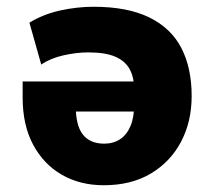

<svg xmlns="http://www.w3.org/2000/svg" viewBox="-20 -537 638 568"><path d="M287 11Q217 11 163 -20Q109 -51 78 -109Q47 -167 47 -248V-296H400V-207H191L204 -225Q204 -165 225.5 -138.5Q247 -112 288 -112Q315 -112 335 -125Q355 -138 366 -164Q377 -190 377 -229V-271Q377 -308 363.5 -332.5Q350 -357 320.5 -369.5Q291 -382 241 -382Q207 -382 168.5 -373.5Q130 -365 102 -346L67 -470Q108 -495 158 -506Q208 -517 257 -517Q357 -517 421.5 -485.5Q486 -454 516.5 -395Q547 -336 547 -253Q547 -177 515.5 -117.5Q484 -58 426 -23.5Q368 11 287 11Z"/></svg>

Font: Nunito Sans 7pt SemiCondensed Black
Style: Regular
Weight: 900
Width: 4
Designer: Vernon Adams
Foundry: Vernon Adams
Version: Version 3.101;gftools[0.9.27]